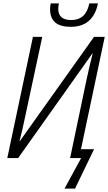

<svg xmlns="http://www.w3.org/2000/svg" viewBox="-20 -931 637 1131"><path d="M557 -911H506Q487 -813 399 -813Q323 -813 323 -880Q323 -892 327 -911H279Q275 -896 275 -877Q275 -773 396 -773Q529 -773 557 -911ZM422 180 534 -52H457L597 -714H534L97 -100H95Q103 -132 111.5 -167Q120 -202 127 -238L229 -714H174L23 0H87L524 -616H526Q517 -583 508.5 -545.5Q500 -508 490 -463L393 0H458L360 180Z"/></svg>

Font: Noto Sans UI SemiCondensed Light
Style: Italic
Weight: 300
Width: 4
Designer: Monotype Design Team
Foundry: Monotype Imaging Inc.
Version: 1.001